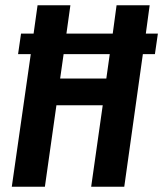

<svg xmlns="http://www.w3.org/2000/svg" viewBox="-20 -711 621 731"><path d="M581.1 -583 569.8 -504.9H523.9L453.1 0H327.1L371.1 -310.1H194.8L150.9 0H24.9L97.2 -504.9H48.8L60.1 -583H107.9L123 -690.9H248L232.9 -583H409.2L423.8 -690.9H549.8L535.2 -583ZM384.8 -412.1 397.9 -504.9H222.2L209 -412.1Z"/></svg>

Font: Fira Sans Compressed Medium
Style: Italic
Weight: 500
Width: 3
Italic angle: -8°
Designer: Carrois Corporate & Edenspiekermann AG
Foundry: Carrois Corporate GbR & Edenspiekermann AG
Version: Version 4.203;PS 004.203;hotconv 1.0.88;makeotf.lib2.5.64775